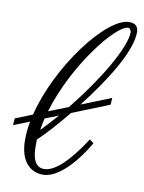

<svg xmlns="http://www.w3.org/2000/svg" viewBox="-145 -767 620 828"><g transform="rotate(10 165.5 -353.5)"><path d="M336 -345 338 -375 208 -323C300 -441 394 -585 394 -672C394 -701 376 -710 354 -710C254 -710 68 -464 14 -245L-61 -215L-63 -185L7 -213C1 -185 -1 -157 -1 -131C-1 -36 47 3 100 3C196 3 288 -161 292 -168L274 -182C242 -133 167 -22 101 -22C42 -22 49 -107 49 -142C74 -164 122 -216 174 -280ZM354 -685C361 -685 367 -673 367 -668C367 -602 278 -449 161 -304L75 -270C138 -481 300 -685 354 -685ZM56 -185C58 -202 62 -219 66 -237L125 -260C102 -234 79 -208 56 -185Z"/></g></svg>

Font: Parisienne
Style: Regular
Weight: 400
Designer: Astigmatic (AOETI)
Foundry: Astigmatic (AOETI)
Version: Version 1.000